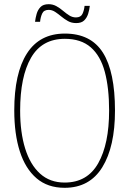

<svg xmlns="http://www.w3.org/2000/svg" viewBox="-20 -885 617 915"><path d="M288 10Q207 10 154 -35.5Q101 -81 74.5 -163.5Q48 -246 48 -359Q48 -536 108.5 -630.5Q169 -725 289 -725Q413 -725 470.5 -634Q528 -543 528 -358Q528 -186 467.5 -88Q407 10 288 10ZM288 -15Q396 -15 448 -107Q500 -199 500 -358Q500 -466 479.5 -542.5Q459 -619 412.5 -659.5Q366 -700 289 -700Q180 -700 128 -610Q76 -520 76 -358Q76 -254 100 -177Q124 -100 171 -57.5Q218 -15 288 -15ZM343 -775Q321 -775 304 -784.5Q287 -794 272 -806.5Q257 -819 242.5 -828.5Q228 -838 212 -838Q189 -838 181 -820.5Q173 -803 171 -781H147Q149 -799 154.5 -818.5Q160 -838 173 -851.5Q186 -865 212 -865Q232 -865 249 -855.5Q266 -846 280.5 -833.5Q295 -821 310 -811.5Q325 -802 342 -802Q365 -802 373 -819Q381 -836 383 -857H408Q406 -838 400 -819Q394 -800 381 -787.5Q368 -775 343 -775Z"/></svg>

Font: Noto Serif Armenian Condensed Thin
Style: Regular
Weight: 100
Width: 3
Designer: Monotype Design Team
Foundry: Monotype Imaging Inc.
Version: Version 2.008; ttfautohint (v1.8.4.7-5d5b)